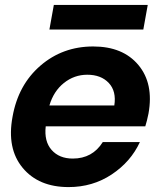

<svg xmlns="http://www.w3.org/2000/svg" viewBox="-20 -752 657 781"><path d="M335 -448Q282 -448 240 -414.5Q198 -381 181 -323H445Q454 -381 422.5 -414.5Q391 -448 335 -448ZM549 -174Q512 -94 434.5 -42.5Q357 9 259 9Q137 9 72 -69.5Q7 -148 31 -277Q54 -407 144.5 -485Q235 -563 359 -563Q480 -563 543 -487.5Q606 -412 584 -290Q578 -260 571 -238H166Q159 -177 190 -142Q221 -107 276 -107Q356 -107 398 -174ZM181 -632 199 -732H581L563 -632Z"/></svg>

Font: Poppins SemiBold
Style: Italic
Weight: 600
Italic angle: -10°
Designer: Ninad Kale (Devanagari), Jonny Pinhorn (Latin)
Foundry: Indian Type Foundry
Version: Version 3.200;PS 1.000;hotconv 16.6.54;makeotf.lib2.5.65590